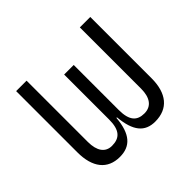

<svg xmlns="http://www.w3.org/2000/svg" viewBox="-129 -676 844 844"><g transform="rotate(-45 293.0 -254.5)"><path d="M397.5 9.8C477.5 9.8 520.5 -43 520.5 -136.7V-517.6H455.6V-136.7C455.6 -81.1 432.6 -49.3 389.2 -49.3C343.8 -49.3 319.8 -74.2 319.8 -140.1V-419.9H260.3V-140.1C260.3 -74.2 235.4 -49.3 187.5 -49.3C146.5 -49.3 124.5 -81.1 124.5 -136.7V-517.6H59.6V-136.7C59.6 -43 101.1 9.8 177.7 9.8C243.7 9.8 280.3 -29.8 288.1 -122.6H291.5C299.8 -29.8 334 9.8 397.5 9.8Z"/></g></svg>

Font: Cascadia Code Light
Style: Regular
Weight: 300
Monospace: yes
Designer: Aaron Bell
Foundry: Saja Typeworks
Version: Version 2404.023